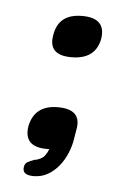

<svg xmlns="http://www.w3.org/2000/svg" viewBox="-36 -302 244 388"><g transform="rotate(5 86.0 -107.5)"><path d="M158 -230Q150 -188 101 -188Q53 -188 61 -230Q68 -273 116 -273Q165 -273 158 -230ZM121 -24Q119 -10 113 4.5Q107 19 97.5 31Q88 43 75 50.5Q62 58 46 58Q22 58 25 41Q26 34 31.5 31Q37 28 43 26Q44 25 45 25Q49 25 50 24Q61 21 66 14Q71 7 73 1H68Q20 1 27 -42Q36 -85 83 -85Q133 -85 124 -42Z"/></g></svg>

Font: Jura
Style: Italic
Weight: 400
Designer: Ed Merritt
Foundry: Ten by Twenty
Version: Version 1.007